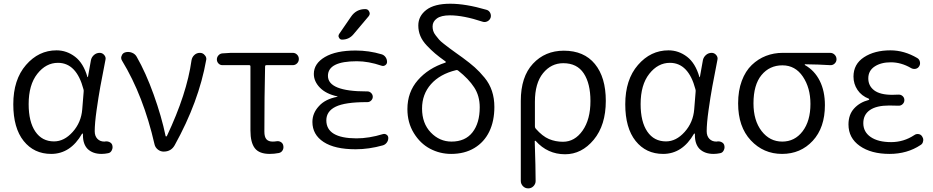

<svg xmlns="http://www.w3.org/2000/svg" viewBox="-20 -829 5102 1050"><path d="M259.8 12.7Q166 12.7 109.4 -58.1Q52.7 -128.9 52.7 -258.8Q52.7 -393.6 122.1 -473.6Q191.4 -553.7 289.1 -553.7Q344.7 -553.7 390.6 -518.6Q436.5 -483.4 458 -408.2Q458 -407.2 459.5 -407.2Q460.9 -407.2 460.9 -408.2L477.5 -501Q481.4 -517.6 494.6 -528.8Q507.8 -540 525.4 -540Q540 -540 550.3 -527.8Q560.5 -515.6 556.6 -501Q539.1 -412.1 528.8 -356Q518.6 -299.8 508.3 -227.1Q498 -154.3 498 -111.3Q498 -85 512.7 -69.8Q527.3 -54.7 550.8 -54.7Q554.7 -54.7 558.6 -55.7Q571.3 -56.6 582 -50.3Q592.8 -43.9 594.7 -32.2Q595.7 -28.3 595.7 -24.4Q595.7 -14.6 590.8 -5.9Q584 6.8 571.3 8.8Q553.7 12.7 535.2 12.7Q487.3 12.7 459 -14.6Q433.6 -41 433.6 -88.9Q433.6 -92.8 433.6 -96.7Q433.6 -98.6 431.6 -98.6Q429.7 -98.6 428.7 -97.7Q365.2 12.7 259.8 12.7ZM275.4 -55.7Q331.1 -55.7 377.4 -107.4Q423.8 -159.2 429.7 -230.5L437.5 -327.1Q438.5 -334 436.5 -340.8Q398.4 -485.4 296.9 -485.4Q231.4 -485.4 184.1 -425.3Q136.7 -365.2 136.7 -259.8Q136.7 -163.1 173.3 -109.4Q210 -55.7 275.4 -55.7Z M935.5 -35.2Q916 0 875 0Q857.4 0 843.3 -11.2Q829.1 -22.5 825.2 -39.1Q764.6 -304.7 647.5 -497.1Q642.6 -504.9 642.6 -512.7Q642.6 -518.6 645.5 -524.4Q650.4 -539.1 666 -543Q672.9 -544.9 680.7 -544.9Q691.4 -544.9 701.2 -541Q718.8 -534.2 727.5 -518.6Q777.3 -431.6 820.3 -312Q863.3 -192.4 885.7 -85Q885.7 -83 888.7 -83Q891.6 -83 892.6 -85Q1002 -316.4 1027.3 -499Q1030.3 -516.6 1043 -528.3Q1055.7 -540 1073.2 -540Q1089.8 -540 1099.6 -527.3Q1108.4 -518.6 1108.4 -505.9Q1108.4 -502.9 1107.4 -500Q1067.4 -273.4 935.5 -35.2Z M1455.1 12.7Q1397.5 12.7 1373.5 -18.6Q1349.6 -49.8 1349.6 -115.2V-465.8Q1349.6 -472.7 1342.8 -472.7H1196.3Q1183.6 -472.7 1174.8 -481.9Q1166 -491.2 1166 -503.9Q1166 -516.6 1174.8 -526.4Q1183.6 -536.1 1196.3 -537.1L1243.2 -540H1581.1Q1594.7 -540 1604.5 -530.3Q1614.3 -520.5 1614.3 -506.3Q1614.3 -492.2 1604.5 -482.4Q1594.7 -472.7 1581.1 -472.7H1437.5Q1429.7 -472.7 1429.7 -465.8Q1425.8 -300.8 1425.8 -109.4Q1425.8 -80.1 1437 -67.4Q1448.2 -54.7 1471.7 -54.7Q1481.4 -54.7 1493.2 -56.6Q1505.9 -58.6 1516.6 -51.8Q1527.3 -44.9 1529.3 -32.2Q1532.2 -18.6 1525.4 -6.8Q1518.6 4.9 1504.9 7.8Q1479.5 12.7 1455.1 12.7Z M1764.6 -170.9Q1764.6 -73.2 1928.7 -72.3Q1998 -72.3 2074.2 -95.7Q2085 -98.6 2094.2 -92.3Q2103.5 -85.9 2103.5 -74.2Q2103.5 -60.5 2095.2 -49.3Q2086.9 -38.1 2074.2 -34.2Q1998 -12.7 1924.8 -12.7Q1810.5 -12.7 1749.5 -52.7Q1688.5 -92.8 1688.5 -162.1Q1688.5 -210 1723.6 -248Q1757.8 -287.1 1825.2 -299.8Q1826.2 -299.8 1826.2 -300.8Q1826.2 -301.8 1825.2 -301.8Q1762.7 -315.4 1729.5 -349.6Q1696.3 -383.8 1696.3 -424.8Q1696.3 -481.4 1756.8 -517.1Q1817.4 -552.7 1924.8 -552.7Q1998 -552.7 2066.4 -532.2Q2080.1 -528.3 2088.4 -516.6Q2096.7 -504.9 2096.7 -490.2Q2096.7 -479.5 2087.4 -472.7Q2078.1 -465.8 2066.4 -469.7Q1995.1 -494.1 1931.6 -494.1Q1773.4 -494.1 1773.4 -414.1Q1773.4 -329.1 1984.4 -329.1H1989.3Q2001 -329.1 2009.8 -320.3Q2018.6 -311.5 2018.6 -299.8Q2018.6 -288.1 2009.8 -279.3Q2001 -270.5 1989.3 -270.5H1984.4Q1867.2 -270.5 1815.9 -245.6Q1764.6 -220.7 1764.6 -170.9ZM1899.4 -737.3Q1927.7 -779.3 1977.5 -779.3Q1993.2 -779.3 1999 -765.6Q2002 -759.8 2002 -754.9Q2002 -747.1 1996.1 -740.2L1913.1 -641.6Q1888.7 -612.3 1850.6 -612.3Q1838.9 -612.3 1834 -623Q1831.1 -627.9 1831.1 -631.8Q1831.1 -637.7 1835 -643.6Z M2449.2 -54.7Q2524.4 -54.7 2564 -105.5Q2603.5 -156.2 2603.5 -242.2Q2603.5 -304.7 2573.2 -351.1Q2543 -397.5 2486.3 -442.4Q2480.5 -447.3 2473.6 -445.3Q2385.7 -423.8 2336.9 -368.7Q2288.1 -313.5 2288.1 -235.4Q2288.1 -154.3 2335.9 -104.5Q2383.8 -54.7 2449.2 -54.7ZM2640.6 -775.4Q2654.3 -771.5 2660.6 -758.8Q2667 -746.1 2663.1 -732.4Q2658.2 -718.8 2645.5 -712.4Q2632.8 -706.1 2620.1 -710Q2514.6 -745.1 2440.4 -745.1Q2392.6 -745.1 2369.1 -728Q2345.7 -710.9 2345.7 -684.6Q2345.7 -671.9 2349.1 -660.2Q2352.5 -648.4 2362.8 -635.3Q2373 -622.1 2380.9 -612.8Q2388.7 -603.5 2408.2 -588.4Q2427.7 -573.2 2437.5 -565.9Q2447.3 -558.6 2473.1 -540Q2499 -521.5 2509.8 -513.7Q2549.8 -484.4 2576.2 -460.9Q2602.5 -437.5 2629.9 -404.3Q2657.2 -371.1 2670.4 -331.1Q2683.6 -291 2683.6 -244.1Q2683.6 -167 2655.8 -109.4Q2627.9 -51.8 2574.2 -19.5Q2520.5 12.7 2447.3 12.7Q2385.7 12.7 2332 -15.6Q2278.3 -43.9 2243.2 -101.1Q2208 -158.2 2208 -232.4Q2208 -325.2 2265.1 -390.6Q2322.3 -456.1 2415 -486.3Q2418 -487.3 2418 -489.7Q2418 -492.2 2416 -493.2Q2381.8 -517.6 2359.4 -536.6Q2336.9 -555.7 2313.5 -580.6Q2290 -605.5 2278.8 -632.3Q2267.6 -659.2 2267.6 -689.5Q2267.6 -741.2 2311.5 -774.9Q2355.5 -808.6 2442.4 -808.6Q2527.3 -808.6 2640.6 -775.4Z M2828.1 160.2V-277.3Q2828.1 -409.2 2894.5 -480.5Q2960.9 -551.8 3063.5 -551.8Q3173.8 -551.8 3233.4 -479Q3293 -406.2 3293 -277.3Q3293 -144.5 3227.1 -64.9Q3161.1 14.6 3070.3 14.6Q2974.6 14.6 2909.2 -58.6Q2908.2 -59.6 2906.2 -59.1Q2904.3 -58.6 2904.3 -56.6Q2909.2 88.9 2909.2 161.1Q2909.2 176.8 2897.5 189Q2885.7 201.2 2868.7 201.2Q2851.6 201.2 2839.8 189Q2828.1 176.8 2828.1 160.2ZM3058.6 -53.7Q3123 -53.7 3166 -114.7Q3209 -175.8 3209 -276.4Q3209 -372.1 3172.4 -427.7Q3135.7 -483.4 3060.5 -483.4Q2994.1 -483.4 2949.7 -428.7Q2905.3 -374 2905.3 -272.5V-137.7Q2905.3 -129.9 2910.2 -125Q2946.3 -84 2981.9 -68.8Q3017.6 -53.7 3058.6 -53.7Z M3606.4 12.7Q3512.7 12.7 3456.1 -58.1Q3399.4 -128.9 3399.4 -258.8Q3399.4 -393.6 3468.8 -473.6Q3538.1 -553.7 3635.7 -553.7Q3691.4 -553.7 3737.3 -518.6Q3783.2 -483.4 3804.7 -408.2Q3804.7 -407.2 3806.2 -407.2Q3807.6 -407.2 3807.6 -408.2L3824.2 -501Q3828.1 -517.6 3841.3 -528.8Q3854.5 -540 3872.1 -540Q3886.7 -540 3897 -527.8Q3907.2 -515.6 3903.3 -501Q3885.7 -412.1 3875.5 -356Q3865.2 -299.8 3855 -227.1Q3844.7 -154.3 3844.7 -111.3Q3844.7 -85 3859.4 -69.8Q3874 -54.7 3897.5 -54.7Q3901.4 -54.7 3905.3 -55.7Q3918 -56.6 3928.7 -50.3Q3939.5 -43.9 3941.4 -32.2Q3942.4 -28.3 3942.4 -24.4Q3942.4 -14.6 3937.5 -5.9Q3930.7 6.8 3918 8.8Q3900.4 12.7 3881.8 12.7Q3834 12.7 3805.7 -14.6Q3780.3 -41 3780.3 -88.9Q3780.3 -92.8 3780.3 -96.7Q3780.3 -98.6 3778.3 -98.6Q3776.4 -98.6 3775.4 -97.7Q3711.9 12.7 3606.4 12.7ZM3622.1 -55.7Q3677.7 -55.7 3724.1 -107.4Q3770.5 -159.2 3776.4 -230.5L3784.2 -327.1Q3785.2 -334 3783.2 -340.8Q3745.1 -485.4 3643.6 -485.4Q3578.1 -485.4 3530.8 -425.3Q3483.4 -365.2 3483.4 -259.8Q3483.4 -163.1 3520 -109.4Q3556.6 -55.7 3622.1 -55.7Z M4016.6 -263.7Q4016.6 -333 4036.6 -386.7Q4056.6 -440.4 4091.3 -473.6Q4126 -506.8 4168.9 -523.4Q4211.9 -540 4260.7 -540H4519.5Q4534.2 -540 4544.4 -529.8Q4554.7 -519.5 4554.7 -504.9Q4554.7 -491.2 4544.4 -481.4Q4534.2 -471.7 4519.5 -472.7Q4458 -476.6 4382.8 -477.5Q4380.9 -477.5 4380.9 -475.6Q4380.9 -473.6 4382.8 -472.7Q4434.6 -443.4 4462.9 -387.2Q4491.2 -331.1 4491.2 -253.9Q4491.2 -130.9 4424.8 -59.1Q4358.4 12.7 4256.8 12.7Q4155.3 12.7 4085.9 -61.5Q4016.6 -135.7 4016.6 -263.7ZM4257.8 -54.7Q4326.2 -54.7 4369.1 -110.8Q4412.1 -167 4412.1 -260.7Q4412.1 -348.6 4370.6 -410.2Q4329.1 -471.7 4258.8 -471.7Q4188.5 -471.7 4144.5 -418.5Q4100.6 -365.2 4100.6 -263.7Q4100.6 -169.9 4145 -112.3Q4189.5 -54.7 4257.8 -54.7Z M4844.7 12.7Q4744.1 12.7 4682.1 -30.8Q4620.1 -74.2 4620.1 -148.4Q4620.1 -202.1 4650.9 -235.8Q4681.6 -269.5 4730.5 -282.2Q4733.4 -283.2 4733.4 -285.6Q4733.4 -288.1 4731.4 -289.1Q4691.4 -304.7 4669.4 -337.4Q4647.5 -370.1 4647.5 -410.2Q4647.5 -478.5 4705.1 -516.1Q4762.7 -553.7 4849.6 -553.7Q4924.8 -553.7 4996.1 -511.7Q5007.8 -504.9 5010.7 -491.2Q5013.7 -477.5 5006.8 -466.8Q5000 -455.1 4986.8 -452.6Q4973.6 -450.2 4961.9 -457Q4908.2 -488.3 4851.6 -488.3Q4797.9 -488.3 4763.2 -465.3Q4728.5 -442.4 4728.5 -400.4Q4728.5 -359.4 4760.7 -335Q4793 -310.5 4859.4 -310.5Q4875 -310.5 4892.6 -311.5Q4906.2 -312.5 4916 -303.7Q4925.8 -294.9 4925.8 -281.7Q4925.8 -268.6 4916 -259.3Q4906.2 -250 4892.6 -251Q4866.2 -252 4842.8 -252Q4773.4 -252 4737.3 -227.1Q4701.2 -202.1 4701.2 -155.3Q4701.2 -107.4 4741.7 -79.6Q4782.2 -51.8 4853.5 -51.8Q4921.9 -51.8 4979.5 -89.8Q4990.2 -97.7 5003.4 -95.7Q5016.6 -93.8 5023.4 -82Q5029.3 -73.2 5029.3 -63.5Q5029.3 -60.5 5028.3 -57.6Q5026.4 -43 5014.6 -36.1Q4941.4 12.7 4844.7 12.7Z"/></svg>

Font: Gen Jyuu Gothic Normal
Style: Regular
Weight: 300
Designer: [Source Han Sans]
Ryoko NISHIZUKA  (kana & ideographs); Paul D. Hunt (Latin, Greek & Cyrillic); Wenlong ZHANG  (bopomofo
Version: Version 1.002.20150607